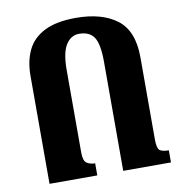

<svg xmlns="http://www.w3.org/2000/svg" viewBox="-81 -799 828 875"><g transform="rotate(-10 333.0 -362.0)"><path d="M299 0H78V-500Q78 -567 102 -617.5Q126 -668 181 -696Q236 -724 327 -724Q447 -724 516.5 -671.5Q586 -619 586 -496V-115Q586 -75 598 -65.5Q610 -56 640 -56V0H419V-504Q419 -587 398 -618.5Q377 -650 329 -650Q291 -650 268 -613.5Q245 -577 245 -498V-115Q245 -76 261 -66Q277 -56 299 -56Z"/></g></svg>

Font: Noto Serif Armenian ExtraCondensed Black
Style: Regular
Weight: 900
Width: 2
Designer: Monotype Design Team
Foundry: Monotype Imaging Inc.
Version: Version 2.008; ttfautohint (v1.8.4.7-5d5b)